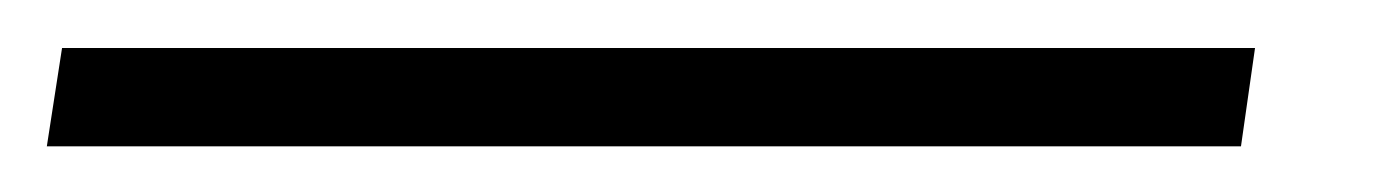

<svg xmlns="http://www.w3.org/2000/svg" viewBox="-75 24 595 82"><path d="M461 44.5 455 86.5H-55L-48.5 44.5Z"/></svg>

Font: Merriweather 48pt Medium
Style: Italic
Weight: 500
Italic angle: -7.8°
Version: Version 2.101